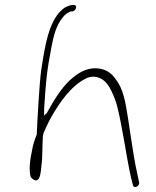

<svg xmlns="http://www.w3.org/2000/svg" viewBox="-20 -690 629 774"><path d="M146 -406C139 -357 131 -213 128 -146L127 -145C119 -125 113 -106 110 -88C100 -44 96 -2 104 24C109 31 122 41 130 36C142 29 144 9 147 -21V-22C152 -57 150 -101 153 -143L154 -146C155 -148 155 -149 155 -151V-152L167 -179C173 -193 181 -208 189 -222C220 -276 265 -343 327 -374C337 -379 349 -381 359 -381H360C394 -377 410 -357 423 -335C432 -318 443 -295 451 -267C474 -178 489 -59 508 25L516 57C520 72 544 60 541 46L534 13C514 -73 502 -192 484 -282C477 -312 469 -336 457 -355C437 -387 417 -412 367 -415C323 -415 294 -395 262 -367C225 -332 198 -287 168 -233L165 -231L158 -224V-252C165 -366 169 -405 188 -503C196 -546 207 -587 230 -616C243 -634 252 -638 265 -644H273C281 -646 287 -654 287 -662C286 -678 255 -667 242 -660C177 -617 161 -504 146 -406ZM366 -412Z"/></svg>

Font: Stray Cat
Style: LtExtObl
Weight: 300
Version: Version 1.0